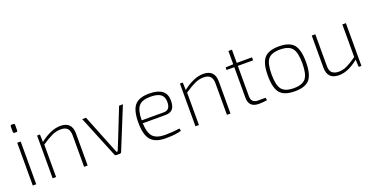

<svg xmlns="http://www.w3.org/2000/svg" viewBox="-27 -1353 3946 2035"><g transform="rotate(-20 1946.0 -335.5)"><path d="M105 -683H123Q138 -683 138 -667V-607Q138 -591 123 -591H105Q89 -591 89 -607V-667Q89 -683 105 -683ZM133 0H94V-482H133Z M350 -482 353 -397Q478 -494 583 -494Q713 -494 713 -362V0H673V-354Q673 -408 649 -433Q625 -458 574 -458Q525 -458 477.5 -436.5Q430 -415 357 -366V0H318V-482Z M1286 -482 1094 -11Q1088 0 1076 0H1036Q1024 0 1019 -11L827 -482H870L1014 -121Q1020 -107 1032 -76.5Q1044 -46 1050 -32H1063L1100 -122L1243 -482Z M1672 -221H1415Q1419 -111 1461 -67.5Q1503 -24 1597 -24Q1680 -24 1762 -36L1767 -8Q1707 12 1592 12Q1475 12 1424 -46.5Q1373 -105 1373 -243Q1373 -381 1421.5 -437.5Q1470 -494 1584 -494Q1775 -494 1778 -352Q1780 -286 1754.5 -253.5Q1729 -221 1672 -221ZM1415 -254H1666Q1740 -254 1737 -350Q1736 -406 1699.5 -432Q1663 -458 1586 -458Q1492 -458 1454 -413Q1416 -368 1415 -254Z M1961 -482 1964 -397Q2089 -494 2194 -494Q2324 -494 2324 -362V0H2284V-354Q2284 -408 2260 -433Q2236 -458 2185 -458Q2136 -458 2088.5 -436.5Q2041 -415 1968 -366V0H1929V-482Z M2570 -448V-106Q2570 -30 2647 -30H2731L2736 -1Q2691 7 2644 7Q2530 7 2530 -102V-448H2443V-477L2530 -481V-631H2570V-482H2742V-448Z M2881.5 -437Q2930 -494 3048 -494Q3166 -494 3214.5 -437Q3263 -380 3263 -241Q3263 -102 3215 -45Q3167 12 3048 12Q2929 12 2881 -45Q2833 -102 2833 -241Q2833 -380 2881.5 -437ZM3183.5 -411Q3145 -458 3048 -458Q2951 -458 2913 -411Q2875 -364 2875 -241Q2875 -118 2913 -70.5Q2951 -23 3048 -23Q3145 -23 3183.5 -70.5Q3222 -118 3222 -241Q3222 -364 3183.5 -411Z M3801 -482V0H3770L3766 -83Q3650 12 3546 12Q3416 12 3416 -120V-482H3456V-128Q3455 -74 3480 -49Q3505 -24 3557 -24Q3603 -24 3647.5 -45Q3692 -66 3761 -114V-482Z"/></g></svg>

Font: Exo 2.0 Extra Light
Style: Regular
Weight: 250
Designer: Natanael Gama
Version: Version 1.001;PS 001.001;hotconv 1.0.70;makeotf.lib2.5.58329